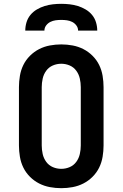

<svg xmlns="http://www.w3.org/2000/svg" viewBox="-20 -975 640 1003"><path d="M300 8Q270 8 240.5 2.5Q211 -3 184.5 -16.5Q158 -30 136.5 -51.5Q115 -73 102 -99.5Q89 -126 84 -156Q79 -186 79 -215V-520Q79 -549 84 -579Q89 -609 102 -635.5Q115 -662 136.5 -683.5Q158 -705 184.5 -718.5Q211 -732 240.5 -737.5Q270 -743 300 -743Q330 -743 359.5 -737.5Q389 -732 415.5 -718.5Q442 -705 463.5 -683.5Q485 -662 498 -635.5Q511 -609 516 -579Q521 -549 521 -520V-215Q521 -186 516 -156Q511 -126 498 -99.5Q485 -73 463.5 -51.5Q442 -30 415.5 -16.5Q389 -3 359.5 2.5Q330 8 300 8ZM300 -93Q323 -93 344 -102Q365 -111 378.5 -129.5Q392 -148 397 -170.5Q402 -193 402 -215V-520Q402 -542 397 -564.5Q392 -587 378.5 -605.5Q365 -624 344 -633Q323 -642 300 -642Q277 -642 256 -633Q235 -624 221.5 -605.5Q208 -587 203 -564.5Q198 -542 198 -520V-215Q198 -193 203 -170.5Q208 -148 221.5 -129.5Q235 -111 256 -102Q277 -93 300 -93ZM112 -815Q112 -837 118.5 -858.5Q125 -880 139 -897Q153 -914 172.5 -925.5Q192 -937 213 -943.5Q234 -950 256 -952.5Q278 -955 300 -955Q322 -955 344 -952.5Q366 -950 387 -943.5Q408 -937 427.5 -925.5Q447 -914 461 -897Q475 -880 481.5 -858.5Q488 -837 488 -815H388Q388 -830 379 -842Q370 -854 357 -860.5Q344 -867 329.5 -869Q315 -871 300 -871Q285 -871 270.5 -869Q256 -867 243 -860.5Q230 -854 221 -842Q212 -830 212 -815Z"/></svg>

Font: Iosevka HT Extended
Style: Bold
Weight: 700
Width: 7
Monospace: yes
Designer: Belleve Invis
Foundry: Belleve Invis
Version: Version 32.3.0; ttfautohint (v1.8.4)